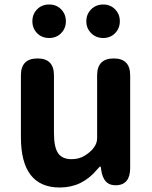

<svg xmlns="http://www.w3.org/2000/svg" viewBox="-20 -820 677 854"><path d="M246 14Q73 14 73 -210V-485Q73 -560 147 -560Q220 -560 220 -485V-229Q220 -165 238.5 -138.5Q257 -112 298 -112Q332 -112 357.5 -128Q383 -144 397 -163Q412 -182 412 -206V-485Q412 -560 486 -560Q559 -560 559 -485V-73Q559 0 500 4Q440 8 430 -65L429 -72Q428 -80 426 -80Q424 -80 411 -65Q345 14 246 14ZM198.5 -651Q166 -651 145 -672.5Q124 -694 124 -725.5Q124 -757 145 -778.5Q166 -800 198.5 -800Q231 -800 252 -778.5Q273 -757 273 -725.5Q273 -694 252 -672.5Q231 -651 198.5 -651ZM439 -651Q407 -651 385.5 -672.5Q364 -694 364 -725.5Q364 -757 385.5 -778.5Q407 -800 439 -800Q471 -800 492 -778.5Q513 -757 513 -725.5Q513 -694 492 -672.5Q471 -651 439 -651Z"/></svg>

Font: Resource Han Rounded JP
Style: Bold
Weight: 700
Designer: Cyano Hao (round all glyphs); Ryoko NISHIZUKA 西塚涼子 (kana, bopomofo & ideographs); Paul D. Hunt (Latin, Greek & Cyrillic)
Foundry: Cyano Hao
Version: 0.990